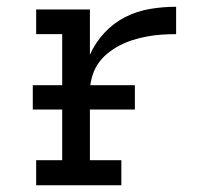

<svg xmlns="http://www.w3.org/2000/svg" viewBox="-20 -548 640 568"><path d="M87 0V-74H164V-447H87V-520H246V-386Q262 -422 289 -451Q316 -480 350.5 -497.5Q385 -515 423.5 -521.5Q462 -528 501 -528V-447Q479 -447 457.5 -445.5Q436 -444 414.5 -440Q393 -436 372.5 -429.5Q352 -423 333 -413Q314 -403 297 -389Q280 -375 268.5 -357Q257 -339 251.5 -318Q246 -297 246 -276V-74H339V0ZM77 -224V-296H379V-224Z"/></svg>

Font: Iosevka Plex Etoile
Style: Regular
Weight: 400
Designer: Belleve Invis
Foundry: Belleve Invis
Version: Version 25.1.1; ttfautohint (v1.8.4)